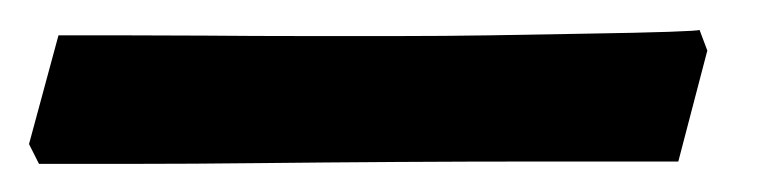

<svg xmlns="http://www.w3.org/2000/svg" viewBox="-77 66 534 131"><path d="M405.6 100.5 385.8 176.2Q341.1 176.2 292.1 176.2Q243.1 176.2 194 176.5Q145 176.8 99.3 177.3Q53.6 177.8 15.3 177.8Q-23 177.8 -50.4 177.8L-57.2 164.3L-37.1 90.1Q-22.5 90.1 3.9 90.1Q30.3 90.1 62.9 90.3Q95.5 90.6 130.2 90.6Q165 90.6 195.6 90.6Q225.1 90.6 257.7 90.1Q290.2 89.5 320.8 89Q359.5 88.4 379.6 87.7Q399.7 87 400.3 86.4Z"/></svg>

Font: Alegreya
Style: Italic
Weight: 400
Italic angle: -7°
Designer: Juan Pablo del Peral
Foundry: Huerta Tipografica
Version: Version 2.009